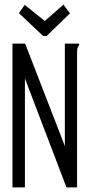

<svg xmlns="http://www.w3.org/2000/svg" viewBox="-20 -812 390 832"><path d="M34 -623H89L261 -179V-623H323V-616Q317 -610 315.5 -603Q314 -596 314 -579V0H268L88 -472V0H34ZM255 -792 283 -754 182 -656H167L62 -755L87 -791L174 -721Z"/></svg>

Font: Inconsolata ExtraCondensed
Style: Regular
Weight: 400
Width: 2
Monospace: yes
Designer: Raph Levien, Cyreal, Brenton Simpson
Foundry: Raph Levien, Cyreal, Google
Version: Version 3.000; ttfautohint (v1.8.2.53-6de2)